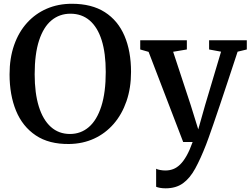

<svg xmlns="http://www.w3.org/2000/svg" viewBox="-20 -772 1363 1044"><path d="M356 11Q246.5 12.5 174.5 -35.8Q102.5 -84 67.2 -169.8Q32 -255.5 32 -367.5Q32 -456 56.8 -526.8Q81.5 -597.5 127 -647.8Q172.5 -698 234.5 -724.8Q296.5 -751.5 370.5 -751.5Q479 -751.5 550.2 -705.8Q621.5 -660 657 -576.8Q692.5 -493.5 692.5 -381Q692.5 -293.5 667.8 -221.8Q643 -150 598 -98.2Q553 -46.5 491.5 -18.2Q430 10 356 11ZM360.5 -43.5Q419.5 -43.5 463.2 -81.2Q507 -119 531 -194.2Q555 -269.5 555 -380.5Q555 -483 532.8 -553.5Q510.5 -624 467.5 -660.8Q424.5 -697.5 363 -697.5Q304 -697.5 260.2 -661.5Q216.5 -625.5 192.5 -552.2Q168.5 -479 168.5 -368Q168.5 -266 191 -193.2Q213.5 -120.5 256.5 -82Q299.5 -43.5 360.5 -43.5ZM880.5 252Q864 252 850.2 249.5Q836.5 247 829 243.5V145.5Q835.5 149.5 850 152.2Q864.5 155 879.5 155Q902 155 921.8 147.5Q941.5 140 959.5 122.5Q977.5 105 994.5 75Q1011.5 45 1027.5 0H976L788 -490L742.5 -503V-553H996V-503L921.5 -490.5L1017 -200.5L1058 -68.5L1095.5 -201L1182 -491L1117 -503V-553H1322V-503L1272 -491Q1244.5 -407 1220.2 -334Q1196 -261 1175.8 -201Q1155.5 -141 1140 -95.8Q1124.5 -50.5 1114.2 -22.5Q1104 5.5 1100.5 14.5Q1070.5 91.5 1041.5 144.5Q1012.5 197.5 974.5 224.8Q936.5 252 880.5 252Z"/></svg>

Font: Merriweather 24pt SemiBold
Style: Regular
Weight: 600
Designer: Eben Sorkin
Foundry: Eben Sorkin
Version: Version 2.100